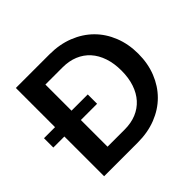

<svg xmlns="http://www.w3.org/2000/svg" viewBox="-171 -918 1112 1112"><g transform="rotate(-45 385.0 -361.5)"><path d="M365.5 -107Q418.5 -107 460.8 -124.5Q503 -142 532.5 -174.8Q562 -207.5 578 -254.8Q594 -302 594 -361.5Q594 -421 578 -468.2Q562 -515.5 532.5 -548.2Q503 -581 460.8 -598.5Q418.5 -616 365.5 -616H225V-402H358V-325.5H225V-107ZM365.5 -723Q448 -723 515.5 -696.2Q583 -669.5 631 -621.8Q679 -574 705.5 -507.5Q732 -441 732 -361.5Q732 -282 705.5 -215.5Q679 -149 631 -101Q583 -53 515.5 -26.5Q448 0 365.5 0H90V-325.5H-0.5V-402H90V-723Z"/></g></svg>

Font: Lato 2
Style: Bold
Weight: 700
Designer: Lukasz Dziedzic with Adam Twardoch and Botio Nikoltchev
Foundry: tyPoland Lukasz Dziedzic
Version: Version 2.015; 2015-08-06; http://www.latofonts.com/